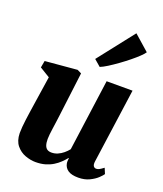

<svg xmlns="http://www.w3.org/2000/svg" viewBox="-159 -980 929 1093"><g transform="rotate(20 306.0 -433.0)"><path d="M186.5 10Q156.5 10 124.2 -1.8Q92 -13.5 69.8 -40.8Q47.5 -68 46.5 -114Q46.5 -131.5 48.2 -152.5Q50 -173.5 53 -196.5Q56 -219.5 59.5 -243.5Q63 -267.5 66.5 -290.5L93.5 -469.5L32 -507L39.5 -548.5L233.5 -565.5L258.5 -553L225.5 -288Q223 -266.5 219.8 -244.2Q216.5 -222 213.8 -201.8Q211 -181.5 209.2 -165Q207.5 -148.5 207.5 -137.5Q207.5 -114 212.5 -99.8Q217.5 -85.5 227.5 -78.8Q237.5 -72 254 -72Q273.5 -72 291.2 -79.8Q309 -87.5 324.2 -100.2Q339.5 -113 351 -127.5L410.5 -561H567.5L504.5 -109Q502 -90 508 -81.2Q514 -72.5 524.5 -72.5Q533 -72.5 541.8 -76.8Q550.5 -81 568.5 -94.5L582.5 -61Q577 -52 559.2 -35Q541.5 -18 512.5 -4Q483.5 10 445.5 10Q405 10 384 -4Q363 -18 358 -42.5Q357.5 -45.5 357 -49.5Q356.5 -53.5 356.8 -57.8Q357 -62 357.5 -66.8Q358 -71.5 358.5 -75.5L356.5 -76.5Q344 -61 328.2 -45.8Q312.5 -30.5 291.8 -17.8Q271 -5 245.2 2.5Q219.5 10 186.5 10ZM306 -658 476.5 -875.5 569 -794Q562.5 -783.5 543.8 -765.5Q525 -747.5 498.5 -726Q472 -704.5 443.5 -684Q415 -663.5 389.2 -647.2Q363.5 -631 345.5 -624Z"/></g></svg>

Font: Merriweather 24pt Black
Style: Italic
Weight: 900
Italic angle: -7.8°
Designer: Eben Sorkin
Foundry: Eben Sorkin
Version: Version 2.101